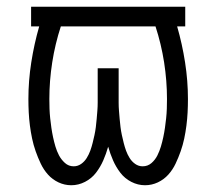

<svg xmlns="http://www.w3.org/2000/svg" viewBox="-20 -540 640 568"><path d="M191 8Q171 8 153 -0.5Q135 -9 122 -23.5Q109 -38 100.5 -56Q92 -74 85.5 -92.5Q79 -111 75 -130Q71 -149 68.5 -168.5Q66 -188 65 -207.5Q64 -227 64 -247Q64 -301 72.5 -355.5Q81 -410 96 -462H72V-520H528V-462H504Q519 -410 527.5 -355.5Q536 -301 536 -247Q536 -227 535 -207.5Q534 -188 531.5 -168.5Q529 -149 525 -130Q521 -111 514.5 -92.5Q508 -74 499.5 -56Q491 -38 478 -23.5Q465 -9 447 -0.5Q429 8 409 8Q388 8 368.5 -2Q349 -12 336 -29Q323 -46 314.5 -65.5Q306 -85 300 -106Q294 -85 285.5 -65.5Q277 -46 264 -29Q251 -12 231.5 -2Q212 8 191 8ZM198 -48Q210 -48 220 -55Q230 -62 236.5 -72.5Q243 -83 247 -94Q251 -105 254 -117Q257 -129 259.5 -140.5Q262 -152 263.5 -164Q265 -176 266 -188Q267 -200 268 -212Q269 -224 269 -236Q269 -248 269 -260V-338H331V-260Q331 -248 331 -236Q331 -224 332 -212Q333 -200 334 -188Q335 -176 336.5 -164Q338 -152 340.5 -140.5Q343 -129 346 -117Q349 -105 353 -94Q357 -83 363.5 -72.5Q370 -62 380 -55Q390 -48 402 -48Q417 -48 428 -57.5Q439 -67 445.5 -80Q452 -93 456 -106.5Q460 -120 463 -134Q466 -148 468 -162Q470 -176 471.5 -190Q473 -204 473.5 -218Q474 -232 474 -247Q474 -301 465.5 -355.5Q457 -410 440 -462H160Q143 -410 134.5 -355.5Q126 -301 126 -247Q126 -232 126.5 -218Q127 -204 128.5 -190Q130 -176 132 -162Q134 -148 137 -134Q140 -120 144 -106.5Q148 -93 154.5 -80.5Q161 -68 172 -58Q183 -48 198 -48Z"/></svg>

Font: Iosevka Light Extended
Style: Regular
Weight: 300
Width: 7
Monospace: yes
Designer: Belleve Invis
Foundry: Belleve Invis
Version: Version 32.5.0; ttfautohint (v1.8.4)